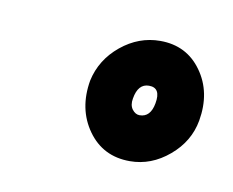

<svg xmlns="http://www.w3.org/2000/svg" viewBox="-34 -750 273 225"><g transform="rotate(10 102.5 -637.5)"><path d="M131 -565Q99 -565 81 -590.2Q63 -615.5 69 -650Q74.5 -675.5 95.5 -692.8Q116.5 -710 142 -710Q173.5 -710 191.2 -685.2Q209 -660.5 203 -626Q198.5 -600.5 177.5 -582.8Q156.5 -565 131 -565ZM133 -620Q146 -620 149 -637Q152.5 -656 138 -656Q125 -656 122 -638Q120.5 -630 124.2 -625Q128 -620 133 -620Z"/></g></svg>

Font: Anybody UltraCondensed Black
Style: Italic
Weight: 900
Width: 1
Italic angle: -10°
Designer: Tyler Finck
Foundry: Etcetera Type Company
Version: Version 1.010; ttfautohint (v1.8.3) -l 8 -r 50 -G 200 -x 14 